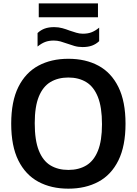

<svg xmlns="http://www.w3.org/2000/svg" viewBox="-20 -1093 800 1122"><path d="M379.5 9.5Q279 9.5 204 -31Q129 -71.5 87.2 -155.5Q45.5 -239.5 45.5 -370Q45.5 -500.5 87.2 -584.5Q129 -668.5 204 -709Q279 -749.5 379.5 -749.5Q480.5 -749.5 555.5 -709Q630.5 -668.5 672 -584.2Q713.5 -500 713.5 -370Q713.5 -240 672 -155.8Q630.5 -71.5 555.2 -31Q480 9.5 379.5 9.5ZM379.5 -100Q440.5 -100 484.5 -126.5Q528.5 -153 552.2 -211.8Q576 -270.5 576 -367Q576 -466.5 552 -526.5Q528 -586.5 484 -613.2Q440 -640 379.5 -640Q319.5 -640 275.2 -613.8Q231 -587.5 207 -528.8Q183 -470 183 -373Q183 -273 207 -213Q231 -153 275 -126.5Q319 -100 379.5 -100ZM462.5 -818Q436.5 -818 414.5 -824.5Q392.5 -831 371.5 -838.5Q352.5 -845.5 333.5 -850.8Q314.5 -856 294.5 -856Q265 -856 243.2 -847.5Q221.5 -839 199.5 -821V-900Q218 -917.5 241.2 -926Q264.5 -934.5 296.5 -934.5Q322.5 -934.5 344.8 -928.2Q367 -922 387.5 -914Q407 -907.5 425.8 -901.8Q444.5 -896 464.5 -896Q494 -896 516 -904.8Q538 -913.5 559.5 -931.5V-852.5Q541 -835 517.8 -826.5Q494.5 -818 462.5 -818ZM206.5 -992V-1073H552.5V-992Z"/></svg>

Font: Encode Sans SC Condensed Thin SemiBold
Style: Regular
Weight: 600
Version: Version 3.002